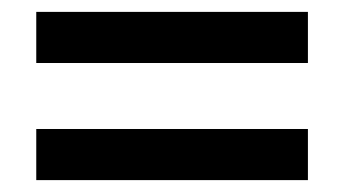

<svg xmlns="http://www.w3.org/2000/svg" viewBox="-20 -508 579 323"><path d="M41 -488H498V-402H41ZM41 -291H498V-205H41Z"/></svg>

Font: Bitter Pro SemiBold
Style: Regular
Weight: 600
Designer: Sol Matas, and Bitter project Authors
Foundry: Sol Matas
Version: Version 1.010